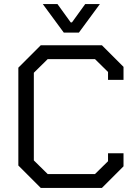

<svg xmlns="http://www.w3.org/2000/svg" viewBox="-20 -922 671 942"><path d="M70 -110V-590L180 -700H480L586 -594V-530H510V-569L446 -632H214L146 -565V-135L214 -68H446L510 -131V-170H586V-106L480 0H180ZM190 -902H262L327 -812H333L398 -902H470L367 -762H293Z"/></svg>

Font: Chakra Petch
Style: Regular
Weight: 400
Designer: Katatrad Aksorn Co.,Ltd.
Foundry: Cadson Demak Co.,Ltd.
Version: Version 1.000; ttfautohint (v1.6)